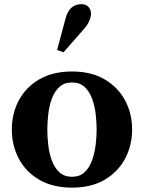

<svg xmlns="http://www.w3.org/2000/svg" viewBox="-20 -870 676 901"><path d="M318 10.5Q227.5 10.5 164.2 -26.5Q101 -63.5 68.2 -125.5Q35.5 -187.5 35.5 -262Q35.5 -337 68.2 -398.8Q101 -460.5 164.2 -497.5Q227.5 -534.5 318 -534.5Q408.5 -534.5 471.2 -497.5Q534 -460.5 567 -398.8Q600 -337 600 -262Q600 -187.5 567 -125.5Q534 -63.5 471.2 -26.5Q408.5 10.5 318 10.5ZM318 -40.5Q354 -40.5 376.8 -61.8Q399.5 -83 411.8 -117Q424 -151 428.8 -189.2Q433.5 -227.5 433.5 -262Q433.5 -296 429 -334.5Q424.5 -373 412.2 -406.8Q400 -440.5 377.2 -461.8Q354.5 -483 318 -483Q281.5 -483 258.5 -461.8Q235.5 -440.5 223.2 -406.8Q211 -373 206.5 -334.5Q202 -296 202 -262Q202 -227.5 206.5 -189.2Q211 -151 223.2 -117Q235.5 -83 258.5 -61.8Q281.5 -40.5 318 -40.5ZM278 -624.5 248 -635.5 288 -784.5Q305.5 -850.5 362.5 -850.5Q382.5 -850.5 394.8 -838Q407 -825.5 407 -805.5Q407 -790.5 399 -772Q391 -753.5 374 -734Z"/></svg>

Font: Libre Caslon Text
Style: Bold
Weight: 700
Designer: Pablo Impallari, Rodrigo Fuenzalida, Katja Schimmel
Foundry: Pablo Impallari, Rodrigo Fuenzalida
Version: Version 2.000